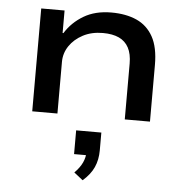

<svg xmlns="http://www.w3.org/2000/svg" viewBox="-56 -562 894 926"><g transform="rotate(5 391.0 -99.0)"><path d="M107 0V-498H220V-389H224Q257 -442 312.5 -475Q368 -508 446 -508Q517 -508 568.5 -485Q620 -462 648.5 -411Q677 -360 677 -274V0H555V-270Q555 -317 539 -347Q523 -377 492 -391.5Q461 -406 414 -406Q359 -406 317.5 -384Q276 -362 252.5 -327Q229 -292 229 -250V0ZM378 310 335 276Q361 250 373 224Q385 198 385 170L406 188H326V73H448V159Q448 205 431.5 241.5Q415 278 378 310Z"/></g></svg>

Font: Nunito Sans 7pt Expanded SemiBold
Style: Regular
Weight: 600
Width: 7
Designer: Vernon Adams
Foundry: Vernon Adams
Version: Version 3.101;gftools[0.9.27]